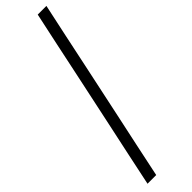

<svg xmlns="http://www.w3.org/2000/svg" viewBox="-320 -771 915 915"><g transform="rotate(-45 137.0 -314.0)"><path d="M15 156Q33.5 68 50.5 -12Q67.5 -92 85 -173L145 -455Q162 -536 179 -616.2Q196 -696.5 215 -784H273.5Q254.5 -696.5 237.5 -616.2Q220.5 -536 203.5 -455L143.5 -173Q126 -92 109 -12Q92 68 73.5 156Z"/></g></svg>

Font: Commissioner Light
Style: Italic
Weight: 300
Italic angle: -12°
Designer: Kostas Bartsokas
Foundry: Kostas Bartsokas
Version: Version 1.000; ttfautohint (v1.8.3)